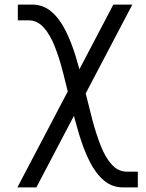

<svg xmlns="http://www.w3.org/2000/svg" viewBox="-20 -638 640 840"><path d="M520 182Q470 182 434 151Q398 120 372 68Q346 16 326.5 -49Q307 -114 290 -183.5Q273 -253 256.5 -318Q240 -383 219.5 -435Q199 -487 171 -518Q143 -549 105 -549H58V-618H120Q169 -618 205 -587Q241 -556 267 -504Q293 -452 312.5 -387Q332 -322 349 -252.5Q366 -183 383 -118Q400 -53 420.5 -1Q441 51 469 82Q497 113 535 113H583V182ZM56 182 476 -618H559L139 182Z"/></svg>

Font: Victor Mono
Style: Regular
Weight: 400
Monospace: yes
Designer: Rune Bjørnerås
Version: Version 1.561;gftools[0.9.30]